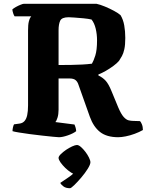

<svg xmlns="http://www.w3.org/2000/svg" viewBox="-20 -724 784 1013"><path d="M291 0Q284 0 260 -2.5Q236 -5 203 -8.5Q170 -12 137 -16.5Q104 -21 79.5 -25Q55 -29 46 -32Q46 -42 48.5 -52.5Q51 -63 54 -68L83 -72Q99 -74 109 -85Q119 -96 123.5 -116.5Q128 -137 128 -168V-563Q128 -594 132 -610Q136 -626 140.5 -632Q145 -638 145 -638H57Q53 -643 49.5 -654Q46 -665 45 -674Q51 -680 63.5 -687Q76 -694 88.5 -699Q101 -704 106 -704H489Q508 -700 533.5 -689.5Q559 -679 582 -666.5Q605 -654 616 -644Q630 -621 635.5 -590Q641 -559 641 -524Q641 -487 636 -464.5Q631 -442 623.5 -428.5Q616 -415 608 -403Q597 -390 578 -376Q559 -362 538 -350Q517 -338 499 -331V-326Q522 -315 537.5 -298Q553 -281 568 -244L604 -157Q619 -122 632.5 -107Q646 -92 659 -89Q672 -86 685 -86L718 -85Q723 -82 728.5 -68.5Q734 -55 734 -38Q715 -27 690.5 -18Q666 -9 643 -4.5Q620 0 604 0Q543 0 508 -27.5Q473 -55 454 -108L394 -277Q389 -293 378.5 -301.5Q368 -310 347 -310H289V-145Q289 -121 283.5 -103.5Q278 -86 272 -80L373 -67Q375 -62 378 -53.5Q381 -45 382 -32Q367 -20 338.5 -10Q310 0 291 0ZM289 -381Q324 -381 355 -381.5Q386 -382 414 -383.5Q442 -385 465 -388Q474 -403 483 -431.5Q492 -460 492 -511Q492 -543 485 -572.5Q478 -602 463 -621Q446 -625 420 -627.5Q394 -630 371 -631.5Q348 -633 342 -633Q306 -633 297.5 -614.5Q289 -596 289 -565ZM349 269Q328 269 315.5 260Q303 251 298 241Q321 226 346 208.5Q371 191 386 170L381 196Q370 196 354.5 186Q339 176 324 161.5Q309 147 299 132.5Q289 118 289 109Q289 101 300.5 89.5Q312 78 328 67Q344 56 360.5 48.5Q377 41 386 41Q395 41 407 51.5Q419 62 430.5 77Q442 92 449.5 107.5Q457 123 457 132Q457 144 443 166.5Q429 189 409 212.5Q389 236 372 252.5Q355 269 349 269Z"/></svg>

Font: Texturina 12pt ExtraBold
Style: Regular
Weight: 800
Designer: Guillermo Torres Carreño
Foundry: Omnibus-Type
Version: Version 1.002